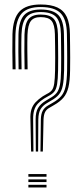

<svg xmlns="http://www.w3.org/2000/svg" viewBox="-20 -827 364 847"><path d="M158.5 -158.5 160.2 -299.8Q160.8 -324.5 168.5 -338.6Q176.2 -352.8 192.5 -362L211.2 -372.8Q236.2 -386.8 250 -403Q263.8 -419.2 269.5 -445.9Q275.2 -472.5 276 -516.8Q276.5 -545.8 276.4 -572.2Q276.2 -598.8 276 -624.5Q275.8 -650.2 275.2 -676.8Q274.2 -740.8 247.8 -768.4Q221.2 -796 159.2 -796Q101.8 -796 76.1 -768Q50.5 -740 48.2 -675.5Q47.2 -639.8 47.6 -600Q48 -560.2 48.8 -521.2H35.5Q34.8 -559.5 34.5 -599.9Q34.2 -640.2 35 -676Q37.2 -746 66.4 -776.6Q95.5 -807.2 159.2 -807.2Q205 -807.2 233.2 -794Q261.5 -780.8 274.8 -752.1Q288 -723.5 288.5 -676.8Q289 -649.2 289.2 -623.5Q289.5 -597.8 289.6 -571.6Q289.8 -545.5 289.2 -516.8Q288.5 -470.2 281.8 -442Q275 -413.8 259.6 -395.9Q244.2 -378 217.2 -362.8L198.5 -351.8Q186 -345.2 179.5 -333.8Q173 -322.2 172 -299.8L169 -158.5ZM117.2 -158.5 114.2 -299.8Q113 -325.8 118.5 -343.8Q124 -361.8 136.5 -375.4Q149 -389 168.8 -402.2L186.5 -412.5Q201 -419.2 208.6 -428.8Q216.2 -438.2 219.2 -458.5Q222.2 -478.8 223 -517Q223.5 -545.8 223.5 -571.8Q223.5 -597.8 223.1 -623.5Q222.8 -649.2 222.2 -676.5Q221.2 -718.2 207.6 -734.9Q194 -751.5 159.2 -751.5Q128.8 -751.5 115.8 -733.9Q102.8 -716.2 101.2 -673.5Q100.2 -640.2 100.6 -600.9Q101 -561.5 101.8 -521.2H88.5Q87.8 -562.5 87.5 -601.5Q87.2 -640.5 88 -674Q89.5 -722.5 105.8 -742.6Q122 -762.8 159.2 -762.8Q200.8 -762.8 217.6 -743.4Q234.5 -724 235.5 -676.5Q236 -649.2 236.2 -623.8Q236.5 -598.2 236.6 -572.1Q236.8 -546 236.2 -517Q235.5 -477 231.9 -455.2Q228.2 -433.5 219.2 -422.5Q210.2 -411.5 193.2 -403L174.5 -392.2Q158 -381.8 147 -369.8Q136 -357.8 130.9 -341Q125.8 -324.2 126.2 -299.8L127.5 -158.5ZM138 -158.5 137.2 -299.8Q137 -333 148.1 -350.9Q159.2 -368.8 180.8 -382L199.2 -393.2Q219 -403.8 229.5 -416.6Q240 -429.5 244.4 -452.8Q248.8 -476 249.5 -516.8Q250 -546.5 249.9 -572.5Q249.8 -598.5 249.5 -623.9Q249.2 -649.2 248.8 -676.5Q247.8 -729.8 227.8 -751.8Q207.8 -773.8 159.2 -773.8Q115.2 -773.8 95.9 -751Q76.5 -728.2 74.8 -674.8Q73.8 -639.5 74.1 -600.1Q74.5 -560.8 75.2 -521.2H62Q61.2 -561.5 61 -600.9Q60.8 -640.2 61.5 -675Q63.2 -734.2 85.9 -759.6Q108.5 -785 159.2 -785Q214.5 -785 237.8 -760.2Q261 -735.5 262 -676.8Q262.5 -649.5 262.8 -623.9Q263 -598.2 263.1 -572.1Q263.2 -546 262.8 -516.8Q262 -474 256.9 -449.1Q251.8 -424.2 239.6 -409.8Q227.5 -395.2 205.2 -383L186.5 -371.8Q169.2 -361.5 159.4 -345.9Q149.5 -330.2 149 -299.8L148.2 -158.5ZM105.2 0V-11.8H185.2V0ZM105.2 -47.2V-59.2H185.2V-47.2ZM105.2 -23.8V-35.5H185.2V-23.8Z"/></svg>

Font: Big Shoulders Inline Display Thin
Style: Regular
Weight: 400
Version: Version 2.002